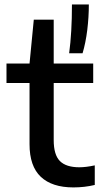

<svg xmlns="http://www.w3.org/2000/svg" viewBox="-20 -828 456 858"><path d="M403.5 -89V-1.5Q358 9.5 308 9.5Q212.5 9.5 162.2 -38Q112 -85.5 112 -183.5V-457H9V-544H112L131 -740H220V-544H396.5V-457H220V-202Q220 -136 247.8 -108.2Q275.5 -80.5 334.5 -80.5Q364 -80.5 403.5 -89ZM301.5 -808H377Q377 -751.5 370 -694.2Q363 -637 349 -590H289Q301.5 -681.5 301.5 -808Z"/></svg>

Font: Encode Sans Semi Expanded Medium
Style: Regular
Weight: 500
Width: 6
Designer: Multiple Designers
Foundry: Impallari Type
Version: Version 2.000